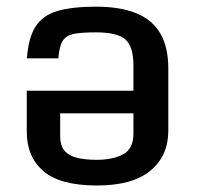

<svg xmlns="http://www.w3.org/2000/svg" viewBox="-20 -551 598 581"><path d="M273.4 10.3Q162.1 10.3 111.6 -33Q61 -76.2 61 -151.9V-276.4H383.8V-353Q383.8 -410.6 359.1 -431.9Q334.5 -453.1 269.5 -453.1Q228.5 -453.1 204.6 -448.7Q180.7 -444.3 169.9 -427.7Q159.2 -411.1 156.7 -374.5H61.5Q65.9 -436.5 87.4 -470.5Q108.9 -504.4 153.3 -517.6Q197.8 -530.8 270.5 -530.8Q343.3 -530.8 391.8 -511.2Q440.4 -491.7 464.8 -450.2Q489.3 -408.7 489.3 -343.3V-155.3Q489.3 -79.6 435.3 -34.7Q381.3 10.3 273.4 10.3ZM272 -67.4Q322.3 -67.4 353 -84.2Q383.8 -101.1 383.8 -147V-208H162.1V-140.1Q162.1 -109.4 176 -94Q189.9 -78.6 214.8 -73Q239.7 -67.4 272 -67.4Z"/></svg>

Font: Monda Medium
Style: Regular
Weight: 500
Designer: Vernon Adams
Foundry: Vernon Adams
Version: Version 2.200